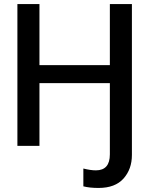

<svg xmlns="http://www.w3.org/2000/svg" viewBox="-20 -721 738 949"><path d="M66 -701H175V-399H523V-701H632V45Q632 115 590.5 161.5Q549 208 467 208Q423 208 392 200V112Q428 121 454 121Q523 121 523 42V-310H175V0H66Z"/></svg>

Font: LT Superior Semi-bold
Style: Regular
Weight: 600
Designer: Daniel Lyons
Foundry: LyonsType
Version: Version 1.0